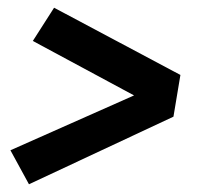

<svg xmlns="http://www.w3.org/2000/svg" viewBox="-20 -588 540 497"><path d="M55 -111 7 -199 327 -341 65 -482 120 -568 447 -394 429 -286Z"/></svg>

Font: Iosevka Slab Extrabold
Style: Italic
Weight: 800
Italic angle: -9°
Monospace: yes
Designer: Belleve Invis
Foundry: Belleve Invis
Version: Version 11.1.0; ttfautohint (v1.8.3)